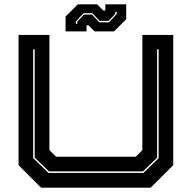

<svg xmlns="http://www.w3.org/2000/svg" viewBox="-20 -860 879 880"><path d="M168 0 65 -103V-700H206.5V-172L237 -141.5H602L632.5 -172V-700H774V-103L671 0ZM202 -67.5H637.5L707 -135V-634H700V-137L635 -74.5H204.5L139 -137.5V-634H132V-135.5ZM280.5 -716V-784L336.5 -840H425.5L453.5 -812H462.5V-840H558.5V-772L502.5 -716H413.5L385.5 -744H376.5V-716ZM327.5 -751H334V-760L364 -793H402L435.5 -757.5H479.5L515 -796V-806H508.5V-797L478 -764.5H436.5L403.5 -799.5H362.5L327.5 -761Z"/></svg>

Font: Tourney Expanded ExtraBold
Style: Regular
Weight: 800
Width: 7
Designer: Tyler Finck
Foundry: Etcetera Type Co
Version: Version 1.010; ttfautohint (v1.8.3)